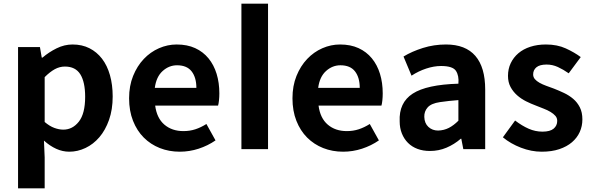

<svg xmlns="http://www.w3.org/2000/svg" viewBox="-20 -818 3247 1053"><path d="M79 -560H199L209 -502H213Q248 -532 290.5 -553Q333 -574 378 -574Q430 -574 470.5 -553.5Q511 -533 539.5 -496Q568 -459 583 -406Q598 -353 598 -289Q598 -217 578 -160.5Q558 -104 525 -65.5Q492 -27 449 -6.5Q406 14 360 14Q323 14 288 -2Q253 -18 221 -47L225 45V215H79ZM327 -107Q378 -107 412.5 -151Q447 -195 447 -287Q447 -368 420.5 -410.5Q394 -453 336 -453Q307 -453 280.5 -438.5Q254 -424 225 -395V-149Q252 -126 278 -116.5Q304 -107 327 -107Z M966 14Q907 14 856.5 -6Q806 -26 768.5 -63.5Q731 -101 709.5 -155.5Q688 -210 688 -279Q688 -347 710 -401.5Q732 -456 768.5 -494.5Q805 -533 852 -553.5Q899 -574 949 -574Q1007 -574 1050.5 -554Q1094 -534 1123.5 -498Q1153 -462 1168 -413Q1183 -364 1183 -306Q1183 -286 1181 -267.5Q1179 -249 1176 -239H831Q840 -170 881.5 -134.5Q923 -99 986 -99Q1021 -99 1051.5 -109Q1082 -119 1112 -138L1162 -48Q1120 -19 1069.5 -2.5Q1019 14 966 14ZM1057 -336Q1057 -393 1031 -426.5Q1005 -460 951 -460Q907 -460 872 -428.5Q837 -397 829 -336Z M1304 0V-798H1450V0Z M1862 14Q1803 14 1752.5 -6Q1702 -26 1664.5 -63.5Q1627 -101 1605.5 -155.5Q1584 -210 1584 -279Q1584 -347 1606 -401.5Q1628 -456 1664.5 -494.5Q1701 -533 1748 -553.5Q1795 -574 1845 -574Q1903 -574 1946.5 -554Q1990 -534 2019.5 -498Q2049 -462 2064 -413Q2079 -364 2079 -306Q2079 -286 2077 -267.5Q2075 -249 2072 -239H1727Q1736 -170 1777.5 -134.5Q1819 -99 1882 -99Q1917 -99 1947.5 -109Q1978 -119 2008 -138L2058 -48Q2016 -19 1965.5 -2.5Q1915 14 1862 14ZM1953 -336Q1953 -393 1927 -426.5Q1901 -460 1847 -460Q1803 -460 1768 -428.5Q1733 -397 1725 -336Z M2338 10Q2300 10 2269.5 -1.5Q2239 -13 2217.5 -34.5Q2196 -56 2184 -86Q2172 -116 2172 -152Q2167 -255 2243.5 -304.5Q2320 -354 2494 -359Q2498 -403 2480.5 -429.5Q2463 -456 2399 -456Q2360 -456 2317.5 -442Q2275 -428 2237 -403L2193 -508Q2239 -536 2299.5 -555Q2360 -574 2426 -574Q2533 -574 2587 -511.5Q2641 -449 2641 -327V0H2521L2510 -57H2507Q2471 -26 2428.5 -8Q2386 10 2338 10ZM2383 -102Q2415 -103 2441.5 -116.5Q2468 -130 2494 -156V-269Q2441 -265 2393 -258Q2345 -251 2325.5 -229Q2306 -207 2307 -177Q2308 -142 2329.5 -122Q2351 -102 2383 -102Z M2951 14Q2894 14 2837 -8Q2780 -30 2738 -65L2805 -157Q2843 -128 2879.5 -112Q2916 -96 2955 -96Q2997 -96 3016.5 -112.5Q3036 -129 3036 -155Q3036 -171 3026 -182.5Q3016 -194 2999.5 -204Q2983 -214 2962 -222Q2941 -230 2919 -239Q2892 -249 2865 -262.5Q2838 -276 2816 -295.5Q2794 -315 2780 -341Q2766 -367 2766 -402Q2766 -440 2781 -471.5Q2796 -503 2823 -526Q2850 -549 2888.5 -561.5Q2927 -574 2974 -574Q3036 -574 3083 -552.5Q3130 -531 3165 -505L3099 -416Q3069 -437 3039.5 -450.5Q3010 -464 2978 -464Q2940 -464 2922 -449Q2904 -434 2904 -410Q2904 -395 2913.5 -384Q2923 -373 2939 -364Q2955 -355 2975.5 -347.5Q2996 -340 3018 -332Q3046 -321 3073.5 -308Q3101 -295 3123.5 -276Q3146 -257 3160 -229.5Q3174 -202 3174 -163Q3174 -126 3159.5 -94Q3145 -62 3117 -38Q3089 -14 3047.5 0Q3006 14 2951 14Z"/></svg>

Font: SpoqaHanSans-Bold
Style: Regular
Weight: 700
Designer: [Spoqa Han Sans] Dong-huui Kim \uAE40 \uB3D9 \uD718   [Noto Sans] Ryoko NISHIZUKA \u897F \u585A \u6DBC \u5B50  (kana & i
Foundry: Spoqa (http://www.spoqa-han-sans.com)
Version: Version 2.000